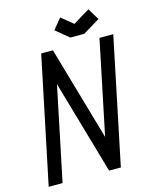

<svg xmlns="http://www.w3.org/2000/svg" viewBox="-124 -924 794 1004"><g transform="rotate(-15 272.5 -421.5)"><path d="M363.3 -788.1 453.1 -842.8 491.2 -780.3 399.4 -724.6H324.2L252.9 -783.2L299.8 -839.8ZM87.9 0H12.7L155.3 -683.6H218.8L365.2 -175.8L470.7 -683.6H545.4L403.3 0H339.8L193.4 -507.3Z"/></g></svg>

Font: Anka/Coder Condensed
Style: Italic
Weight: 400
Width: 4
Italic angle: -12°
Monospace: yes
Version: Version 001.100